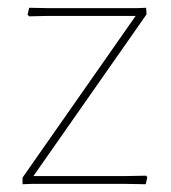

<svg xmlns="http://www.w3.org/2000/svg" viewBox="-20 -473 439 494"><path d="M55 -453 107 -452H331L356 -453L357 -436L66 -20H303L356 -21L359 -17L355 1L298 0H65L38 1V-16L329 -432H101L55 -431L51 -435Z"/></svg>

Font: Alegreya Sans Thin
Style: Regular
Weight: 100
Designer: Juan Pablo del Peral
Foundry: Huerta Tipografica
Version: Version 2.007